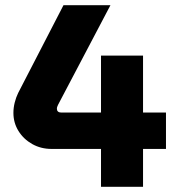

<svg xmlns="http://www.w3.org/2000/svg" viewBox="-20 -720 694 740"><path d="M369.3 0V-146H178.7Q137.7 -146 104.2 -164.8Q70.7 -183.7 51.2 -215.2Q31.7 -246.7 31.7 -284.7Q31.7 -304.8 36.7 -324.7Q41.7 -344.7 50 -361.7L224.7 -700H405.7L203.7 -316Q201.3 -310.7 200.3 -307.7Q199.3 -304.7 199.3 -300.2Q199.3 -294 203.5 -290.2Q207.7 -286.3 215.3 -286.3H369.3V-505.7H531.3V-286.3H619.7V-146H531.3V0Z"/></svg>

Font: MuseoModerno Thin
Style: Regular
Weight: 100
Designer: Pablo Cosgaya, Héctor Gatti, Marcela Romero, and the Authors of The MuseoModerno Project.
Foundry: Omnibus-Type Team
Version: Version 1.003